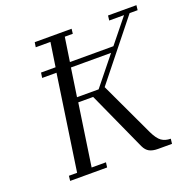

<svg xmlns="http://www.w3.org/2000/svg" viewBox="-125 -824 938 946"><g transform="rotate(-20 344.0 -351.0)"><path d="M85 0 87.9 -25.9H130.9L204.1 -523.9H128.9L132.8 -550.8H209L228 -676.8H150.9L154.8 -702.1H348.1L345.2 -676.8H303.2L284.2 -550.8H512.2L613.8 -676.8H536.1L539.1 -702.1H688L685.1 -676.8H643.1L402.8 -376L536.1 -91.8Q554.7 -53.2 574 -39.6Q593.3 -25.9 622.1 -25.9L619.1 0H545.9Q518.6 0 501.2 -9Q483.9 -18.1 473.1 -41L333 -350.1H254.9L207 -25.9H282.2L278.8 0ZM257.8 -376H371.1L490.2 -523.9H279.8Z"/></g></svg>

Font: Dehuti
Style: Italic
Weight: 400
Version: Version 1.2